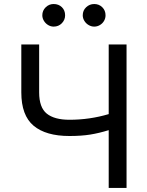

<svg xmlns="http://www.w3.org/2000/svg" viewBox="-20 -926 722 946"><path d="M172.9 -707V-470.7Q172.9 -396.5 210.4 -366.2Q248 -335.9 322.3 -335.9Q421.9 -335.9 515.6 -363.8V-707H603.5V0H515.6V-284.7Q468.3 -270 424.3 -262.9Q380.4 -255.9 322.3 -255.9Q206.1 -255.9 145.5 -306.6Q85 -357.4 85 -470.7V-707ZM188.5 -850.6Q188.5 -874 205.1 -890.1Q221.7 -906.2 244.1 -906.2Q269 -906.2 284.9 -890.6Q300.8 -875 300.8 -850.6Q300.8 -828.1 284.7 -811.5Q268.6 -794.9 244.1 -794.9Q230 -794.9 217 -802.7Q204.1 -810.5 196.3 -823.5Q188.5 -836.4 188.5 -850.6ZM387.7 -850.6Q387.7 -874.5 404.5 -890.4Q421.4 -906.2 444.3 -906.2Q467.8 -906.2 483.9 -890.4Q500 -874.5 500 -850.6Q500 -835.9 492.7 -823.2Q485.4 -810.5 472.4 -802.7Q459.5 -794.9 444.3 -794.9Q429.7 -794.9 416.5 -802.7Q403.3 -810.5 395.5 -823.5Q387.7 -836.4 387.7 -850.6Z"/></svg>

Font: Pretendard GOV
Style: Regular
Weight: 400
Designer: Base glyphs from Inter by Rasmus Andersson; Hangeul glyphs from Noto Sans CJK(Source Han Sans) by Jang Soo-young and Kan
Foundry: Kil Hyung-jin
Version: Version 1.309